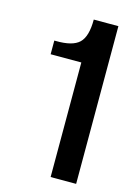

<svg xmlns="http://www.w3.org/2000/svg" viewBox="-86 -551 393 596"><g transform="rotate(15 110.0 -253.5)"><path d="M219.7 0H137.7V-368.2H39.1V-412.1H43.9Q97.7 -411.1 119.1 -431.6Q140.6 -452.1 140.6 -506.8H219.7Z"/></g></svg>

Font: RIT TN Joy
Style: Bold
Weight: 700
Designer: Hussain K H
Foundry: Rachana Institute of Typography
Version: 1.6.2